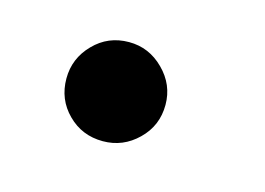

<svg xmlns="http://www.w3.org/2000/svg" viewBox="-36 -159 323 234"><g transform="rotate(15 125.0 -41.5)"><path d="M104.5 -104.5Q129.9 -104.5 148.4 -85.9Q167 -67.4 167 -42Q167 -15.6 148.4 2.4Q129.9 20.5 104.5 20.5Q78.1 20.5 60.1 2.4Q42 -15.6 42 -42Q42 -67.4 60.1 -85.9Q78.1 -104.5 104.5 -104.5Z"/></g></svg>

Font: okolaks
Style: Bold
Weight: 600
Width: 8
Version: Version 000.6.0